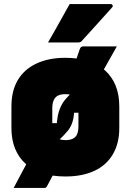

<svg xmlns="http://www.w3.org/2000/svg" viewBox="-20 -847 640 940"><path d="M552 -620Q533 -586 519.5 -562Q506 -538 493.5 -516Q481 -494 464 -465L445 -295H327L343 -316Q344 -279 334.5 -249Q325 -219 304 -198Q284 -174 257 -152Q230 -130 196 -110Q218 -101 240 -92Q262 -83 284 -75Q273 -53 259 -26.5Q245 0 231.5 24.5Q218 49 210 65Q207 70 204.5 71.5Q202 73 196 73Q192 73 170 73Q148 73 121 73Q94 73 72.5 73Q51 73 47 73Q56 56 70.5 28.5Q85 1 99 -25Q113 -51 120 -64L218 -244H270L257 -225Q258 -254 263 -279.5Q268 -305 278.5 -327Q289 -349 305 -366Q326 -390 353.5 -411Q381 -432 416 -449Q398 -468 379.5 -486.5Q361 -505 343 -523Q350 -545 356.5 -565.5Q363 -586 370 -605Q373 -614 377.5 -617Q382 -620 390 -620Q398 -620 422 -620Q446 -620 474 -620Q502 -620 524.5 -620Q547 -620 552 -620ZM300 -564Q362 -564 411 -548.5Q460 -533 494 -502.5Q528 -472 546 -428Q564 -384 564 -326V-220Q564 -145 532.5 -91.5Q501 -38 442 -10.5Q383 17 300 17Q238 17 189 1.5Q140 -14 106 -44.5Q72 -75 54 -119Q36 -163 36 -220V-326Q36 -403 67.5 -455.5Q99 -508 158.5 -536Q218 -564 300 -564ZM300 -386Q278 -386 264 -379Q250 -372 243 -356.5Q236 -341 236 -317V-229Q236 -211 240 -198Q244 -185 253 -177Q261 -169 272.5 -165Q284 -161 300 -161Q322 -161 336.5 -168Q351 -175 357.5 -190Q364 -205 364 -229V-317Q364 -336 360 -349Q356 -362 348 -371Q340 -379 328.5 -382.5Q317 -386 300 -386ZM321 -827Q374 -827 422.5 -827Q471 -827 522 -827Q528 -827 531 -821.5Q534 -816 529 -811Q504 -783 481 -757.5Q458 -732 434 -705.5Q410 -679 380 -646Q378 -643 373 -641Q368 -639 361 -639Q325 -639 286.5 -639Q248 -639 215 -639Q233 -670 250.5 -701Q268 -732 285.5 -763.5Q303 -795 321 -827Z"/></svg>

Font: Recursive Monospace Black
Style: Regular
Weight: 900
Version: Version 1.047